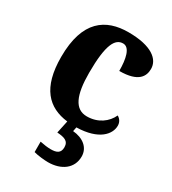

<svg xmlns="http://www.w3.org/2000/svg" viewBox="-191 -651 888 991"><g transform="rotate(30 253.5 -155.5)"><path d="M253 239C333 239 390 197 390 127C390 73 346 40 286 35L291 10C424 7 472 -54 472 -104C472 -123 463 -140 445 -150C424 -103 375 -66 309 -66C237 -66 207 -134 207 -267C207 -436 237 -486 284 -486C324 -486 337 -424 337 -353C453 -353 474 -402 474 -444C474 -500 419 -550 279 -550C145 -550 41 -483 41 -266C41 -82 117 -7 235 7L219 82C259 85 289 91 289 130C289 165 267 174 232 174C215 174 191 171 168 166V228C191 235 234 239 253 239Z"/></g></svg>

Font: Noto Serif Tamil SemiCondensed ExtraBold
Style: Regular
Weight: 800
Width: 4
Designer: Indian Type Foundry, Tom Grace, and the Monotype Design Team
Foundry: Monotype Imaging Inc.
Version: Version 2.004